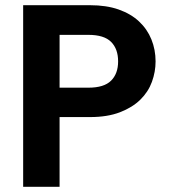

<svg xmlns="http://www.w3.org/2000/svg" viewBox="-20 -718 648 738"><path d="M320 -381Q380 -381 407 -408Q434 -435 434 -482Q434 -530 407 -557Q380 -584 320 -584H209V-381ZM578 -482Q578 -442 564 -403.5Q550 -365 519.5 -335Q489 -305 441 -286.5Q393 -268 326 -268H209V0H69V-698H326Q389 -698 436 -681.5Q483 -665 514.5 -635.5Q546 -606 562 -566.5Q578 -527 578 -482Z"/></svg>

Font: Poppins SemiBold
Style: Regular
Weight: 600
Designer: Ninad Kale (Devanagari), Jonny Pinhorn (Latin)
Foundry: Indian Type Foundry
Version: Version 3.002 2017